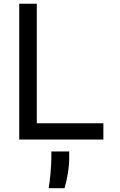

<svg xmlns="http://www.w3.org/2000/svg" viewBox="-20 -747 640 1028"><path d="M177 -727V-87H533.5V0H83V-727ZM240.5 260.5Q246 231 250.5 179.8Q255 128.5 255 93.5V64H350.5V99.5Q350.5 138.5 343 183.5Q335.5 228.5 325.5 260.5Z"/></svg>

Font: SplineSansMono30
Style: Regular
Weight: 400
Designer: Eben Sorkin, Mirko Velimirovic
Foundry: Sorkin Type
Version: Version 1.000